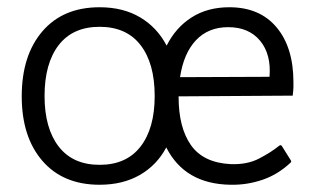

<svg xmlns="http://www.w3.org/2000/svg" viewBox="-20 -575 870 530"><path d="M473 -308Q473 -223 507 -174.5Q541 -126 616 -122Q662 -120 695.5 -137.5Q729 -155 751 -173Q755 -176 758 -172L783 -132Q785 -129 782 -126Q747 -93 704 -78.5Q661 -64 616 -65Q490 -67 439 -168Q413 -119 366 -92Q319 -65 255 -65Q154 -65 97 -131Q40 -197 40 -309Q40 -422 97 -488.5Q154 -555 255 -555Q320 -555 367 -527Q414 -499 440 -449Q465 -499 509 -527Q553 -555 613 -555Q697 -555 743.5 -499.5Q790 -444 790 -348Q790 -342 790 -335Q790 -328 788 -311L473 -309Q473 -309 473 -308ZM255 -120Q329 -120 368 -170.5Q407 -221 407 -310Q407 -400 368 -450.5Q329 -501 255 -501Q181 -501 142 -450.5Q103 -400 103 -310Q103 -221 142 -170.5Q181 -120 255 -120ZM477 -362 724 -363Q729 -425 698 -462.5Q667 -500 610 -500Q555 -500 521 -464Q487 -428 477 -362Z"/></svg>

Font: Gowun Dodum
Style: Regular
Weight: 400
Designer: Yanghee Ryu
Foundry: Yanghee Ryu
Version: Version 2.000